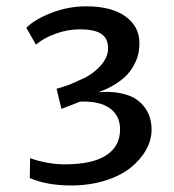

<svg xmlns="http://www.w3.org/2000/svg" viewBox="-20 -919 539 595"><path d="M72.3 -367.2 73.2 -428.7Q128.9 -409.7 180.2 -409.7Q266.1 -409.7 309.1 -437.7Q352.1 -465.8 352.1 -517.6Q352.1 -561 320.1 -583.7Q288.1 -606.4 228 -604L170.4 -581.5L155.3 -644Q191.4 -653.3 226.1 -670.4Q263.7 -685.5 289.3 -712.9Q314.9 -740.2 314.9 -768.6Q314.9 -800.8 293.2 -814.5Q271.5 -828.1 228 -828.1Q190.4 -828.1 153.3 -814.9Q116.2 -801.8 91.3 -780.8L61.5 -833Q88.9 -859.9 140.6 -879.6Q192.4 -899.4 247.1 -899.4Q325.2 -899.4 368.7 -868.2Q412.1 -836.9 412.1 -785.2Q412.1 -769.5 409.2 -754.6Q406.2 -739.7 397.7 -722.2Q389.2 -704.6 375.5 -689.2Q361.8 -673.8 338.6 -658.9Q315.4 -644 285.2 -633.3Q322.8 -636.2 352.3 -630.4Q381.8 -624.5 399.7 -613Q417.5 -601.6 429.2 -585Q440.9 -568.4 445.3 -551.8Q449.7 -535.2 449.7 -517.1Q449.7 -484.9 432.4 -454.1Q415 -423.3 384 -398.7Q353 -374 304.9 -359.1Q256.8 -344.2 199.7 -344.2Q126 -344.2 72.3 -367.2Z"/></svg>

Font: HaufeMerriweatherSans
Style: Regular
Weight: 400
Designer: Eben Sorkin ( eben@eyebytes.com )
Foundry: Eben Sorkin
Version: Version 1.56